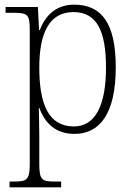

<svg xmlns="http://www.w3.org/2000/svg" viewBox="-20 -566 575 826"><path d="M21 240H243V215H218C162 215 149 210 149 140V18C149 -39 147 -79 147 -102H149C175 -32 223 10 300 10C411 10 478 -79 478 -277C478 -463 419 -546 299 -546C220 -546 175 -498 151 -437H148L143 -536H4V-511H33C98 -511 108 -506 108 -438V139C108 209 95 215 39 215H21ZM298 -22C187 -22 149 -121 149 -276C149 -420 190 -514 296 -514C396 -514 436 -434 436 -275C436 -115 391 -22 298 -22Z"/></svg>

Font: Noto Serif Sinhala SemiCondensed ExtraLight
Style: Regular
Weight: 200
Width: 4
Designer: Jelle Bosma - Monotype Design Team
Foundry: Monotype Imaging Inc.
Version: Version 2.007